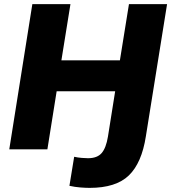

<svg xmlns="http://www.w3.org/2000/svg" viewBox="-20 -725 831 932"><path d="M415 187Q397 187 370.5 185Q344 183 317 177L340 36Q358 40 377 41.5Q396 43 407 43Q452 43 473.5 18Q495 -7 504 -62L539 -282H255L210 0H25L137 -705H322L278 -432H562L606 -705H791L688 -63Q668 66 605.5 126.5Q543 187 415 187Z"/></svg>

Font: Mulish Black
Style: Italic
Weight: 900
Italic angle: -9°
Designer: Vernon Adams
Foundry: Vernon Adams
Version: Version 3.603; ttfautohint (v1.8.3)